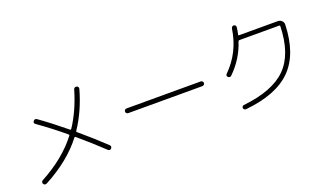

<svg xmlns="http://www.w3.org/2000/svg" viewBox="-75 -1295 3149 1844"><g transform="rotate(-20 1500.0 -373.0)"><path d="M155.3 31.2Q132.8 42 120.1 22.5Q115.2 14.6 117.7 3.9Q120.1 -6.8 128.9 -10.7Q375 -142.6 515.6 -326.2Q520.5 -332 514.6 -337.9Q386.7 -445.3 247.1 -543.9Q228.5 -557.6 243.2 -576.2Q258.8 -594.7 278.3 -581.1Q398.4 -496.1 543 -377Q548.8 -372.1 553.7 -378.9Q652.3 -526.4 710.9 -726.6Q717.8 -750 742.2 -745.1Q752 -743.2 757.3 -734.4Q762.7 -725.6 759.8 -715.8Q701.2 -506.8 593.8 -346.7Q587.9 -338.9 594.7 -334Q724.6 -224.6 848.6 -107.4Q856.4 -100.6 856.9 -90.3Q857.4 -80.1 849.6 -72.3Q834 -55.7 815.4 -72.3Q699.2 -182.6 567.4 -293.9Q562.5 -298.8 555.7 -293Q412.1 -105.5 155.3 31.2Z M1121.1 -335.9Q1111.3 -335.9 1104 -342.8Q1096.7 -349.6 1096.7 -359.9Q1096.7 -370.1 1104 -377Q1111.3 -383.8 1121.1 -383.8H1878.9Q1888.7 -383.8 1896 -377Q1903.3 -370.1 1903.3 -359.9Q1903.3 -349.6 1896 -342.8Q1888.7 -335.9 1878.9 -335.9Z M2172.9 -335Q2166 -328.1 2156.7 -328.1Q2147.5 -328.1 2139.6 -335Q2123 -350.6 2138.7 -367.2Q2300.8 -526.4 2335 -758.8Q2336.9 -768.6 2344.2 -775.4Q2351.6 -782.2 2361.8 -781.2Q2372.1 -780.3 2377.9 -772.9Q2383.8 -765.6 2382.8 -755.9Q2377.9 -713.9 2370.1 -681.6Q2368.2 -674.8 2376 -674.8H2773.4Q2796.9 -674.8 2813.5 -658.2Q2830.1 -641.6 2829.1 -619.1Q2819.3 -320.3 2667.5 -168Q2515.6 -15.6 2199.2 15.6Q2189.5 16.6 2181.2 11.2Q2172.9 5.9 2171.9 -3.9Q2169.9 -12.7 2175.8 -20.5Q2181.6 -28.3 2191.4 -29.3Q2494.1 -61.5 2632.8 -199.7Q2771.5 -337.9 2779.3 -621.1Q2779.3 -629.9 2771.5 -629.9H2364.3Q2356.4 -629.9 2352.5 -622.1Q2299.8 -458 2172.9 -335Z"/></g></svg>

Font: Rounded-X Mgen+ 1m light
Style: Regular
Weight: 200
Designer: [Source Han Sans]
Ryoko NISHIZUKA  (kana & ideographs); Paul D. Hunt (Latin, Greek & Cyrillic); Wenlong ZHANG  (bopomofo
Version: Version 1.059.20150602